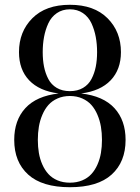

<svg xmlns="http://www.w3.org/2000/svg" viewBox="-20 -780 589 810"><path d="M40 -189.9Q40 -272.5 86.9 -323.7Q133.8 -375 227.5 -385.7Q146 -396 103 -441.2Q60.1 -486.3 60.1 -560.1Q60.1 -646.5 116.5 -703.1Q172.9 -759.8 274.9 -759.8Q377 -759.8 433.6 -703.1Q490.2 -646.5 490.2 -560.1Q490.2 -486.8 447 -441.4Q403.8 -396 322.3 -385.7Q416 -375 462.9 -323.7Q509.8 -272.5 509.8 -189.9Q509.8 -96.7 450.9 -43.5Q392.1 9.8 274.9 9.8Q157.7 9.8 98.9 -43.5Q40 -96.7 40 -189.9ZM165.8 -624Q160.2 -593.8 160.2 -560.1Q160.2 -526.4 165.8 -498.5Q171.4 -470.7 183.8 -446.8Q196.3 -422.9 219.5 -409.2Q242.7 -395.5 274.9 -395.5Q307.1 -395.5 330.3 -409.2Q353.5 -422.9 366 -446.8Q378.4 -470.7 384 -498.5Q389.6 -526.4 389.6 -560.1Q389.6 -593.8 384 -624Q378.4 -654.3 366 -681.4Q353.5 -708.5 330.1 -724.6Q306.6 -740.7 274.9 -740.7Q243.2 -740.7 219.7 -724.6Q196.3 -708.5 183.8 -681.4Q171.4 -654.3 165.8 -624ZM144 -245.4Q139.6 -219.2 139.6 -189.9Q139.6 -160.6 144 -134.8Q148.4 -108.9 158.7 -85.7Q168.9 -62.5 184.3 -45.7Q199.7 -28.8 222.9 -19Q246.1 -9.3 274.9 -9.3Q303.7 -9.3 326.9 -19Q350.1 -28.8 365.5 -45.7Q380.9 -62.5 391.1 -85.7Q401.4 -108.9 405.8 -134.8Q410.2 -160.6 410.2 -189.9Q410.2 -219.2 405.8 -245.4Q401.4 -271.5 391.1 -295.7Q380.9 -319.8 365.5 -337.2Q350.1 -354.5 326.9 -364.7Q303.7 -375 274.9 -375Q246.1 -375 222.9 -364.7Q199.7 -354.5 184.3 -337.2Q168.9 -319.8 158.7 -295.7Q148.4 -271.5 144 -245.4Z"/></svg>

Font: Bodoni* 11pt
Style: Regular
Weight: 400
Version: Version 2.3